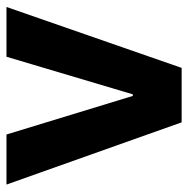

<svg xmlns="http://www.w3.org/2000/svg" viewBox="-14 -558 573 584"><g transform="rotate(-90 272.0 -266.5)"><path d="M276.6 -148.6H271.7L154.4 -532.8H2.1L191.4 0H357L542.3 -532.8H390.9Z"/></g></svg>

Font: Estedad VF
Style: Regular
Weight: 100
Designer: Amin Abedi
Version: Version 7.3